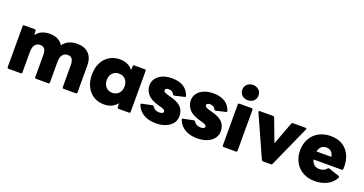

<svg xmlns="http://www.w3.org/2000/svg" viewBox="-38 -1493 4190 2208"><g transform="rotate(20 2057.0 -389.0)"><path d="M74 0Q58 0 58 -16V-516Q58 -531 74 -531H200Q216 -531 216 -516L219 -465Q247 -504 288.5 -522.5Q330 -541 382 -541Q498 -541 547 -460Q576 -501 620 -521Q664 -541 719 -541Q811 -541 861.5 -489.5Q912 -438 912 -346V-16Q912 0 897 0H748Q732 0 732 -16V-279Q732 -335 714.5 -359Q697 -383 660 -383Q622 -383 598.5 -354Q575 -325 575 -266V-16Q575 0 559 0H411Q395 0 395 -16V-279Q395 -335 377.5 -359Q360 -383 323 -383Q285 -383 261.5 -354Q238 -325 238 -266V-16Q238 0 222 0Z M1244 10Q1170 10 1114.5 -24.5Q1059 -59 1028 -121.5Q997 -184 997 -266Q997 -349 1028 -410.5Q1059 -472 1114.5 -506.5Q1170 -541 1244 -541Q1294 -541 1334.5 -522.5Q1375 -504 1403 -469L1405 -516Q1405 -531 1421 -531H1547Q1563 -531 1563 -516V-16Q1563 0 1547 0H1421Q1405 0 1405 -16L1403 -63Q1345 10 1244 10ZM1288 -148Q1337 -148 1367 -181Q1397 -214 1397 -266Q1397 -318 1367 -350.5Q1337 -383 1288 -383Q1239 -383 1209 -350.5Q1179 -318 1179 -266Q1179 -214 1209 -181Q1239 -148 1288 -148Z M1878 10Q1788 10 1727 -26Q1666 -62 1640 -129Q1634 -144 1651 -147L1771 -172Q1784 -175 1791 -163Q1805 -141 1826 -131Q1847 -121 1872 -121Q1895 -121 1909 -128Q1923 -135 1923 -149Q1923 -160 1911.5 -169Q1900 -178 1867 -187L1847 -192Q1744 -219 1702.5 -267.5Q1661 -316 1661 -377Q1661 -425 1688.5 -462Q1716 -499 1765.5 -520Q1815 -541 1879 -541Q1964 -541 2018.5 -508.5Q2073 -476 2098 -408Q2104 -392 2087 -389L1971 -362Q1958 -359 1952 -372Q1941 -391 1925.5 -400.5Q1910 -410 1886 -410Q1868 -410 1856 -403.5Q1844 -397 1844 -383Q1844 -358 1903 -343L1922 -338Q2027 -312 2067 -269Q2107 -226 2107 -158Q2107 -107 2077.5 -69.5Q2048 -32 1996.5 -11Q1945 10 1878 10Z M2384 10Q2294 10 2233 -26Q2172 -62 2146 -129Q2140 -144 2157 -147L2277 -172Q2290 -175 2297 -163Q2311 -141 2332 -131Q2353 -121 2378 -121Q2401 -121 2415 -128Q2429 -135 2429 -149Q2429 -160 2417.5 -169Q2406 -178 2373 -187L2353 -192Q2250 -219 2208.5 -267.5Q2167 -316 2167 -377Q2167 -425 2194.5 -462Q2222 -499 2271.5 -520Q2321 -541 2385 -541Q2470 -541 2524.5 -508.5Q2579 -476 2604 -408Q2610 -392 2593 -389L2477 -362Q2464 -359 2458 -372Q2447 -391 2431.5 -400.5Q2416 -410 2392 -410Q2374 -410 2362 -403.5Q2350 -397 2350 -383Q2350 -358 2409 -343L2428 -338Q2533 -312 2573 -269Q2613 -226 2613 -158Q2613 -107 2583.5 -69.5Q2554 -32 2502.5 -11Q2451 10 2384 10Z M2781 -601Q2739 -601 2710.5 -626.5Q2682 -652 2682 -694Q2682 -736 2710.5 -762Q2739 -788 2781 -788Q2823 -788 2851.5 -762Q2880 -736 2880 -694Q2880 -652 2851.5 -626.5Q2823 -601 2781 -601ZM2707 0Q2691 0 2691 -16V-516Q2691 -531 2707 -531H2855Q2871 -531 2871 -516V-16Q2871 0 2855 0Z M3188 0Q3175 0 3170 -12L2945 -513Q2938 -531 2958 -531H3117Q3131 -531 3135 -519L3240 -241L3344 -519Q3349 -531 3362 -531H3513Q3533 -531 3526 -513L3301 -12Q3297 0 3283 0Z M3823 10Q3739 10 3676.5 -25Q3614 -60 3579.5 -122.5Q3545 -185 3545 -266Q3545 -347 3579.5 -409Q3614 -471 3676.5 -506Q3739 -541 3823 -541Q3912 -541 3972 -502Q4032 -463 4061.5 -394.5Q4091 -326 4086 -235Q4085 -220 4069 -220H3727Q3747 -139 3824 -139Q3884 -139 3912 -177Q3921 -187 3933 -184L4061 -141Q4076 -134 4069 -120Q4032 -52 3965.5 -21Q3899 10 3823 10ZM3821 -400Q3744 -400 3727 -318H3909Q3893 -400 3821 -400Z"/></g></svg>

Font: LINE Seed Sans ExtraBold
Style: Regular
Weight: 800
Designer: LINE VX Design & Dalton Maag Ltd & Sandoll Inc
Foundry: Dalton Maag Ltd
Version: Version 1.003